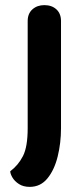

<svg xmlns="http://www.w3.org/2000/svg" viewBox="-20 -500 323 749"><path d="M96 229Q71 229 54 218Q37 207 28.5 192.5Q20 178 20 168Q51 145 69.5 109Q88 73 88 0V-418Q88 -447 106.5 -463.5Q125 -480 153 -480Q182 -480 200 -463.5Q218 -447 218 -418V0Q218 58 205 110.5Q192 163 165 196Q138 229 96 229Z"/></svg>

Font: El Messiri
Style: Bold
Weight: 700
Designer: Mohamed Gaber
Foundry: Kief Type Foundry
Version: Version 2.020; ttfautohint (v1.8.3)